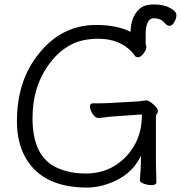

<svg xmlns="http://www.w3.org/2000/svg" viewBox="-20 -825 812 862"><path d="M566 -682Q568 -750 605 -784Q627 -805 671 -805Q715 -805 743.5 -789.5Q772 -774 772 -757.5Q772 -741 762 -725Q752 -709 741 -709Q730 -709 719 -722Q703 -743 669 -743Q652 -743 643 -724Q634 -705 634 -674V-627Q637 -622 637 -613Q637 -601 624 -584.5Q611 -568 600.5 -568Q590 -568 586 -574Q572 -596 544 -616Q494 -651 421 -651Q348 -651 297 -623.5Q246 -596 208 -547Q126 -443 126 -295Q126 -118 240 -70Q295 -46 365.5 -46Q436 -46 492 -79Q548 -112 582.5 -171Q617 -230 617 -308Q617 -311 613 -311L499 -303Q478 -302 424 -295H422Q408 -295 396 -313.5Q384 -332 384 -346.5Q384 -361 396 -361H410Q454 -361 480 -363L604 -370Q612 -371 621 -372.5Q630 -374 638 -374Q646 -374 658 -365Q689 -342 689 -326Q689 -319 684.5 -314Q680 -309 680 -298V-97Q680 -89 680.5 -71Q681 -53 681.5 -35Q682 -17 682 -7Q682 6 662 6Q642 6 625 -0.5Q608 -7 608 -16V-17Q613 -70 613 -126Q570 -35 463 1Q416 17 371 17Q174 17 97 -113Q56 -182 56 -280Q56 -465 156 -586Q258 -713 412 -713Q505 -713 566 -682Z"/></svg>

Font: Moon Stars Kai T
Style: Regular
Weight: 400
Designer: GuiWonder
Version: Version 1.101